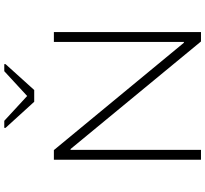

<svg xmlns="http://www.w3.org/2000/svg" viewBox="-51 -909 960 898"><g transform="rotate(-90 429.0 -460.0)"><path d="M131 0V-688H176L678 -80H682V-688H728V0H684L181 -610H177V0ZM402 -780 280 -914V-920H313L429 -813L545 -920H578V-914L457 -780Z"/></g></svg>

Font: Saira Expanded ExtraLight
Style: Regular
Weight: 250
Width: 7
Designer: Hector Gatti with collaboration of the Omnibus-Type team
Foundry: Omnibus-Type
Version: Version 1.101